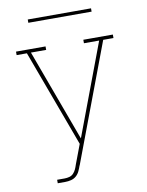

<svg xmlns="http://www.w3.org/2000/svg" viewBox="-96 -747 792 1031"><g transform="rotate(-10 300.0 -232.0)"><path d="M134 215V196H175Q188 196 201 192.5Q214 189 223 179.5Q232 170 237.5 158Q243 146 247 133L287 27L92 -501H36V-520H197V-501H114L298 -1L301 -8L486 -501H403V-520H564V-501H508L267 140V141H266Q261 156 254 171Q247 186 235 196.5Q223 207 207 211Q191 215 175 215ZM128 -661V-679H473V-661Z"/></g></svg>

Font: Iosevka HT Thin Extended
Style: Regular
Weight: 100
Width: 7
Monospace: yes
Designer: Belleve Invis
Foundry: Belleve Invis
Version: Version 32.3.0; ttfautohint (v1.8.4)